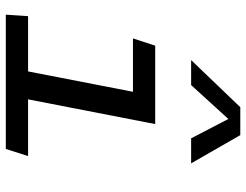

<svg xmlns="http://www.w3.org/2000/svg" viewBox="-113 -733 846 660"><g transform="rotate(90 310.0 -403.0)"><path d="M137 -513.5 112 -437H295.5L225.5 -76.5H35.5L30.5 0H492L516.5 -76.5H321.5L406.5 -513.5ZM186.5 -637H272.5L389 -765L455.5 -637H541.5L444.5 -806H348.5Z"/></g></svg>

Font: Monaspace Argon
Style: Italic
Weight: 400
Italic angle: -11°
Designer: Riley Cran & the Lettermatic Team
Foundry: Lettermatic
Version: Version 1.101 (Monaspace Argon)